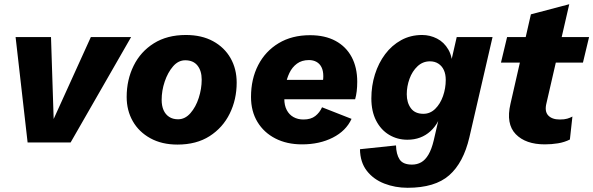

<svg xmlns="http://www.w3.org/2000/svg" viewBox="-20 -676 2815 911"><path d="M411 -500H602L315 0H111L54 -500H222L237 -38L204 -44Z M822 10Q748 10 693.5 -20Q639 -50 610 -101Q581 -152 581 -216Q581 -297 614 -364Q647 -431 710 -470.5Q773 -510 862 -510Q937 -510 991 -480.5Q1045 -451 1074 -400Q1103 -349 1103 -284Q1103 -204 1070 -137Q1037 -70 974.5 -30Q912 10 822 10ZM825 -110Q858 -110 883.5 -139Q909 -168 923 -211.5Q937 -255 937 -298Q937 -340 917 -365Q897 -390 859 -390Q826 -390 801 -361Q776 -332 761.5 -289Q747 -246 747 -202Q747 -174 756 -153.5Q765 -133 782.5 -121.5Q800 -110 825 -110Z M1413 9Q1341 9 1286.5 -19Q1232 -47 1201.5 -97.5Q1171 -148 1171 -216Q1171 -301 1205 -367Q1239 -433 1302 -471Q1365 -509 1451 -509Q1522 -509 1572 -482Q1622 -455 1648.5 -405.5Q1675 -356 1675 -288Q1675 -264 1672.5 -243Q1670 -222 1665 -205H1281L1282 -297H1554L1508 -271Q1511 -283 1512.5 -293.5Q1514 -304 1514 -315Q1514 -340 1505.5 -357Q1497 -374 1481.5 -382.5Q1466 -391 1446 -391Q1412 -391 1389 -374Q1366 -357 1353 -329.5Q1340 -302 1334.5 -269.5Q1329 -237 1329 -207Q1329 -176 1340.5 -154Q1352 -132 1372.5 -120.5Q1393 -109 1420 -109Q1455 -109 1476 -125.5Q1497 -142 1508 -167L1648 -112Q1622 -55 1559 -23Q1496 9 1413 9Z M1914 215Q1855 215 1803.5 195Q1752 175 1720.5 134.5Q1689 94 1688 32L1859 14Q1860 56 1876 80.5Q1892 105 1935 105Q1959 105 1978.5 94Q1998 83 2013 57.5Q2028 32 2038 -10L2075 -170H2083Q2067 -94 2022.5 -53.5Q1978 -13 1913 -13Q1865 -13 1826 -36.5Q1787 -60 1764.5 -104Q1742 -148 1742 -209Q1742 -269 1759 -323Q1776 -377 1807.5 -419Q1839 -461 1883.5 -485.5Q1928 -510 1983 -510Q2020 -510 2053.5 -493Q2087 -476 2107.5 -440.5Q2128 -405 2127 -350L2107 -325L2147 -500H2317L2207 -24Q2179 96 2111.5 155.5Q2044 215 1914 215ZM1989 -136Q2021 -136 2045 -159.5Q2069 -183 2082 -220Q2095 -257 2095 -297Q2095 -324 2086 -343.5Q2077 -363 2060 -374Q2043 -385 2020 -385Q1986 -385 1961 -361.5Q1936 -338 1923 -302Q1910 -266 1910 -229Q1910 -189 1929.5 -162.5Q1949 -136 1989 -136Z M2565 9Q2474 9 2427 -39.5Q2380 -88 2402 -183L2499 -608L2681 -656L2573 -187Q2563 -148 2581 -128.5Q2599 -109 2636 -109Q2658 -109 2671.5 -113Q2685 -117 2696 -123L2684 -14Q2658 -1 2627.5 4Q2597 9 2565 9ZM2357 -379 2386 -500H2775L2746 -379Z"/></svg>

Font: Kantumruy Pro
Style: Italic
Weight: 400
Italic angle: -13°
Designer: Sovichet Tep
Foundry: Sovichet Tep
Version: Version 1.002